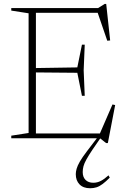

<svg xmlns="http://www.w3.org/2000/svg" viewBox="-20 -718 652 997"><path d="M420 -486 414.5 -353 420 -220.5H405.5L381.5 -340L156.5 -342V-364.5L381.5 -368L405.5 -486ZM552 -508 537 -506.5 483 -664 511 -651.5H146V-676H489L523.5 -697.5H531.5ZM492.5 -10.5 564 -175.5 578 -172.5 540 25H531L499.5 0H146V-25H521ZM38.5 0V-13.5L128.5 -27.5V-649L38.5 -663V-676H166.5V0ZM460 59.5Q440 89.5 428.8 109.8Q417.5 130 413.5 145.2Q409.5 160.5 409.5 175.5Q409.5 201.5 424.2 216.2Q439 231 464.5 231Q485 231 503.5 221.5Q522 212 543.5 192.5L550 204.5Q529.5 225 513.2 237.2Q497 249.5 481.5 254.5Q466 259.5 448 259.5Q412.5 259.5 393 239.5Q373.5 219.5 373.5 186.5Q373.5 174 377.8 158.5Q382 143 394.5 121.2Q407 99.5 431 68L489 -8H506.5Z"/></svg>

Font: Newsreader 16pt 16pt ExtraLight
Style: Regular
Weight: 250
Version: Version 1.003